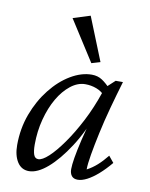

<svg xmlns="http://www.w3.org/2000/svg" viewBox="-78 -719 612 784"><g transform="rotate(10 228.0 -326.5)"><path d="M95.7 7.8Q64.5 7.8 47.4 -19Q30.3 -45.9 30.3 -88.9Q30.3 -157.2 52.7 -217.8Q75.2 -278.3 112.3 -325.2Q149.4 -372.1 193.8 -398.4Q238.3 -424.8 281.2 -424.8Q305.7 -424.8 324.2 -412.6Q342.8 -400.4 362.3 -378.9L346.7 -346.7Q330.1 -365.2 308.1 -373.5Q286.1 -381.8 261.7 -381.8Q230.5 -381.8 201.2 -358.9Q171.9 -335.9 149.4 -297.4Q127 -258.8 113.8 -208.5Q100.6 -158.2 100.6 -103.5Q100.6 -76.2 106 -61.5Q111.3 -46.9 125 -46.9Q141.6 -46.9 167.5 -70.8Q193.4 -94.7 224.1 -138.2Q254.9 -181.6 284.2 -238.3Q313.5 -294.9 335.9 -361.3L343.8 -382.8L380.9 -417H411.1Q394.5 -361.3 378.9 -304.2Q363.3 -247.1 352.1 -194.8Q340.8 -142.6 334 -102.5Q327.1 -62.5 327.1 -40Q349.6 -51.8 369.1 -69.3Q388.7 -86.9 408.2 -111.3L429.7 -85Q405.3 -55.7 381.8 -35.2Q358.4 -14.6 336.9 -3.4Q315.4 7.8 297.9 7.8Q281.2 7.8 272.9 -2.4Q264.6 -12.7 264.6 -30.3Q264.6 -47.9 269.5 -77.6Q274.4 -107.4 285.6 -155.3Q296.9 -203.1 318.4 -277.3H328.1Q297.9 -192.4 256.3 -128.4Q214.8 -64.5 172.9 -28.3Q130.9 7.8 95.7 7.8ZM270.5 -470.7 163.1 -638.7 234.4 -661.1 306.6 -481.4Z"/></g></svg>

Font: Crimson Pro ExtraLight Light
Style: Italic
Weight: 300
Italic angle: -12°
Version: Version 1.002